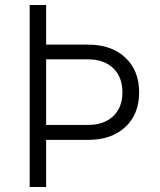

<svg xmlns="http://www.w3.org/2000/svg" viewBox="-20 -750 640 770"><path d="M99 0V-730H165V-571H333Q427 -571 482.5 -519Q538 -467 538 -380Q538 -292 482.5 -240.5Q427 -189 333 -189H165V0ZM165 -249H333Q397 -249 434 -284Q471 -319 471 -380Q471 -441 434 -476.5Q397 -512 333 -512H165Z"/></svg>

Font: JetBrains Mono NL ExtraLight
Style: Regular
Weight: 200
Designer: Philipp Nurullin, Konstantin Bulenkov
Foundry: JetBrains
Version: Version 2.304; ttfautohint (v1.8.4.7-5d5b)